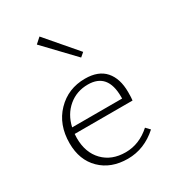

<svg xmlns="http://www.w3.org/2000/svg" viewBox="-169 -784 801 885"><g transform="rotate(-30 231.0 -342.0)"><path d="M318 -526 297 -508 150 -662 179 -688ZM390 -81 410 -60Q339 4 251 4Q162 4 107.5 -49.5Q53 -103 53 -192Q53 -291 113 -353Q173 -415 263 -415Q334 -415 369.5 -374.5Q405 -334 405 -262Q405 -231 403 -218H95Q94 -211 94 -196Q94 -119 138.5 -73Q183 -27 257 -27Q330 -27 390 -81ZM261 -385Q201 -385 157.5 -348.5Q114 -312 100 -250H366V-260Q366 -385 261 -385Z"/></g></svg>

Font: EauTestText Light
Style: Regular
Weight: 300
Designer: Christian Thalmann (Catharsis Fonts)
Version: Version 0.001;PS 000.001;hotconv 1.0.88;makeotf.lib2.5.64775